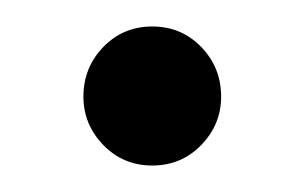

<svg xmlns="http://www.w3.org/2000/svg" viewBox="-20 -142 231 145"><path d="M147 -69Q147 -48 132 -32.5Q117 -17 95 -17Q73 -17 58 -32.5Q43 -48 43 -69Q43 -91 58 -106.5Q73 -122 95 -122Q117 -122 132 -106.5Q147 -91 147 -69Z"/></svg>

Font: Ruposhi Bangla
Style: Bold
Weight: 400
Designer: Niladri Shekhar Bala
Foundry: Lipighor Font Foundry
Version: Designed & Build by Niladri Shekhar Bala